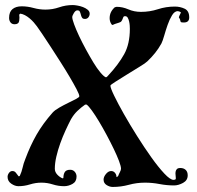

<svg xmlns="http://www.w3.org/2000/svg" viewBox="-20 -737 779 760"><path d="M443 -36 448 -41Q450 -47 454.5 -55.5Q459 -64 459 -69Q459 -79 451 -100Q443 -121 430.5 -147Q418 -173 402.5 -202Q387 -231 372 -256Q357 -281 344 -299Q331 -317 323 -323H317Q300 -311 286 -297.5Q272 -284 261 -265Q251 -246 239.5 -221Q228 -196 218.5 -169.5Q209 -143 203 -117Q197 -91 197 -69Q197 -56 207 -45.5Q217 -35 228 -31Q231 -31 231 -34Q231 -47 236.5 -56Q242 -65 258 -65Q269 -65 276 -57Q283 -49 283 -38Q283 -18 267 -9Q251 0 234 0Q211 0 189 -7Q167 -14 144 -14Q121 -14 98.5 -7Q76 0 53 0Q39 0 24.5 -10Q10 -20 10 -37Q10 -45 15.5 -52.5Q21 -60 29 -60Q38 -60 43 -53Q48 -46 53 -40V-39Q54 -39 55 -39.5Q56 -40 58 -40Q66 -57 69.5 -73.5Q73 -90 80 -107Q100 -161 125 -204.5Q150 -248 188 -291Q197 -301 214.5 -311Q232 -321 249.5 -329.5Q267 -338 280.5 -345Q294 -352 294 -356Q294 -363 283 -384Q272 -405 255.5 -433Q239 -461 218.5 -493Q198 -525 179.5 -553.5Q161 -582 146.5 -603.5Q132 -625 126 -633Q121 -640 113.5 -648.5Q106 -657 97 -664.5Q88 -672 78.5 -677Q69 -682 60 -683L56 -679Q58 -668 56 -654.5Q54 -641 38 -641Q27 -641 21.5 -648.5Q16 -656 16 -666Q16 -690 29.5 -701Q43 -712 66 -712Q89 -712 112.5 -705.5Q136 -699 160 -699Q188 -699 214 -708Q240 -717 268 -717Q275 -717 286.5 -715Q298 -713 308.5 -709Q319 -705 327 -698.5Q335 -692 335 -683Q335 -675 330 -668.5Q325 -662 316 -662Q309 -662 306 -665.5Q303 -669 301.5 -674Q300 -679 298.5 -684.5Q297 -690 294 -694Q291 -696 286 -696Q279 -696 272.5 -685.5Q266 -675 266 -669Q266 -661 273.5 -640.5Q281 -620 293 -594.5Q305 -569 320 -541.5Q335 -514 349.5 -490Q364 -466 377.5 -450Q391 -434 399 -431Q402 -431 405 -434.5Q408 -438 410 -440Q449 -482 471.5 -522.5Q494 -563 494 -623Q494 -628 493.5 -636Q493 -644 491 -652.5Q489 -661 485.5 -667Q482 -673 475 -673Q470 -673 468.5 -670Q467 -667 465.5 -662.5Q464 -658 461 -653.5Q458 -649 450 -647Q444 -645 437.5 -643Q431 -641 426 -638L422 -640Q414 -651 414 -665Q414 -690 434 -708Q435 -708 437.5 -709Q440 -710 442 -710Q465 -710 488 -700Q511 -690 538 -690Q573 -690 605 -700.5Q637 -711 672 -711Q693 -711 711 -702.5Q729 -694 729 -668Q729 -648 708 -648Q701 -648 697 -649L694 -653Q694 -660 688 -668Q689 -673 691.5 -677.5Q694 -682 696 -687Q696 -689 691 -691Q686 -693 684 -693Q671 -693 661 -676.5Q651 -660 643.5 -638.5Q636 -617 630 -596Q624 -575 619 -565Q608 -545 594 -527.5Q580 -510 563 -494Q556 -487 532 -472.5Q508 -458 482.5 -442Q457 -426 437 -413.5Q417 -401 417 -398Q417 -389 432 -358Q447 -327 470.5 -285.5Q494 -244 523 -198Q552 -152 579.5 -113.5Q607 -75 630.5 -50Q654 -25 667 -25Q670 -25 673 -26Q676 -27 676 -31Q676 -37 675 -44Q674 -51 675 -57Q676 -63 680 -67.5Q684 -72 694 -72Q707 -72 715 -64.5Q723 -57 723 -43Q723 -23 704.5 -13Q686 -3 669 -3Q640 -3 611.5 -8.5Q583 -14 554 -14Q521 -14 490 -5.5Q459 3 426 3Q414 3 402 -4.5Q390 -12 390 -26Q390 -37 399.5 -48.5Q409 -60 420 -60Q429 -60 435 -53Q441 -46 441 -37Z"/></svg>

Font: Hoc Opus
Style: Regular
Weight: 400
Version: Version 1.001